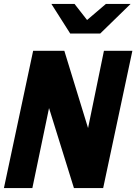

<svg xmlns="http://www.w3.org/2000/svg" viewBox="-28 -959 695 979"><path d="M-8 0 141 -700H300L421 -306L502 -700H647L498 0H349L222 -408L137 0ZM330 -788 234 -939H352L416 -857L512 -939H638L483 -788Z"/></svg>

Font: Red Hat Mono
Style: Bold Italic
Weight: 700
Italic angle: -12°
Monospace: yes
Designer: Pentagram, MCKL
Foundry: Pentagram, MCKL
Version: Version 1.023; ttfautohint (v1.8.3)